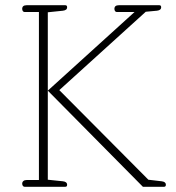

<svg xmlns="http://www.w3.org/2000/svg" viewBox="-20 -715 673 735"><path d="M65 -12Q65 -18 69.5 -22Q74 -26 83 -26H129V-669H74Q70 -669 67.5 -672.5Q65 -676 65 -681Q65 -695 82 -695H230Q237 -695 237 -687Q237 -676 221 -674L163 -668V-27L221 -21Q237 -19 237 -8Q237 0 230 0H74Q70 0 67.5 -3.5Q65 -7 65 -12ZM163 -368 495 -669H427Q423 -669 420.5 -672.5Q418 -676 418 -681Q418 -695 435 -695H590Q597 -695 597 -687Q597 -676 581 -674L538 -670L207 -370L548 -27L599 -21Q615 -19 615 -8Q615 0 608 0H527Z"/></svg>

Font: Maitree ExtraLight
Style: Regular
Weight: 250
Designer: CadsonDemak Team
Foundry: CadsonDemak
Version: Version 1.002